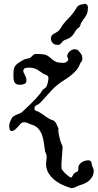

<svg xmlns="http://www.w3.org/2000/svg" viewBox="-20 -699 506 996"><path d="M222.2 115.7Q222.2 115.2 221.9 113.8Q221.7 112.3 221.7 110.8Q221.2 108.9 221.2 107.4Q221.2 106.9 220.5 104Q219.7 101.1 218.5 97.7Q217.3 94.2 216.1 91.6Q214.8 88.9 214.4 88.9Q210.4 66.9 207.8 44.2Q205.1 21.5 198.2 2Q191.4 -17.6 178 -32.5Q164.6 -47.4 139.2 -54.2Q131.8 -57.1 123.5 -61Q115.2 -64.9 105.5 -64.9Q95.2 -64.9 87.9 -57.9Q80.6 -50.8 73.5 -42.2Q66.4 -33.7 58.1 -26.6Q49.8 -19.5 38.1 -19.5Q34.7 -19.5 32.7 -22.5Q30.8 -25.4 29.5 -29.8Q28.3 -34.2 28.1 -38.8Q27.8 -43.5 27.8 -46.4Q27.8 -51.8 28.8 -55.9Q29.8 -60.1 31.2 -64.2Q32.7 -68.4 34.9 -72.8Q37.1 -77.1 39.6 -83.5Q43.5 -91.3 50.5 -95.9Q57.6 -100.6 65.9 -104Q74.2 -107.4 82 -110.6Q89.8 -113.8 95.2 -118.2Q121.1 -142.6 144.5 -165.3Q168 -188 189.9 -215.3L199.2 -230Q199.7 -231 202.4 -233.4Q205.1 -235.8 208.5 -238.5Q211.9 -241.2 214.8 -243.4Q217.8 -245.6 218.8 -246.6Q220.7 -248.5 223.1 -254.6Q225.6 -260.7 227.3 -268.1Q229 -275.4 230.2 -282.2Q231.4 -289.1 231.4 -292.5Q231.4 -299.8 228.5 -303.7Q225.6 -307.6 220.9 -309.8Q216.3 -312 210.4 -314Q204.6 -315.9 199.2 -320.3Q189.9 -326.7 182.4 -332Q174.8 -337.4 167 -340.8Q159.2 -344.2 150.4 -346.2Q141.6 -348.1 129.9 -348.1Q119.1 -348.1 110.1 -345.5Q101.1 -342.8 101.1 -330.1V-326.2Q102.1 -324.7 104.5 -319.6Q106.9 -314.5 109.6 -308.6Q112.3 -302.7 114.3 -297.6Q116.2 -292.5 116.7 -290.5V-286.6Q116.7 -285.2 116.9 -283.7Q117.2 -282.2 117.2 -281.2Q117.2 -268.1 106.9 -263.7Q96.7 -259.3 83.5 -259.3Q70.8 -259.3 64 -263.4Q57.1 -267.6 54 -274.4Q50.8 -281.2 50.3 -290.3Q49.8 -299.3 49.8 -309.1Q49.8 -316.9 50 -325.2Q50.3 -333.5 52 -341.1Q53.7 -348.6 57.6 -355.2Q61.5 -361.8 68.4 -366.7Q68.8 -367.7 73.2 -370.8Q77.6 -374 83.5 -377.7Q89.4 -381.3 95.2 -384.8Q101.1 -388.2 104 -389.6Q104.5 -390.1 107.4 -391.4Q110.4 -392.6 111.3 -392.6L135.3 -397.9Q136.2 -398.4 138.9 -400.9Q141.6 -403.3 144.8 -406.2Q147.9 -409.2 150.4 -411.9Q152.8 -414.6 153.8 -415.5Q159.2 -418 161.1 -418.5Q163.1 -418.9 166.5 -418.9H173.3Q177.2 -418.9 183.3 -418.7Q189.5 -418.5 195.3 -418Q201.2 -417.5 206.5 -416.7Q211.9 -416 214.4 -415.5Q227.5 -410.6 235.8 -403.6Q244.1 -396.5 252.2 -389.9Q260.3 -383.3 270.8 -378.4Q281.2 -373.5 298.8 -373.5L306.6 -372.6Q309.1 -372.6 312 -373Q314.9 -373.5 317.4 -374Q322.8 -375.5 328.6 -380.4Q334.5 -385.3 334.5 -392.1L329.6 -402.8Q328.6 -404.8 328.6 -408.2Q328.6 -413.6 331.8 -419.7Q335 -425.8 340.1 -431.2Q345.2 -436.5 352.1 -439.9Q358.9 -443.4 365.7 -443.4Q368.2 -443.4 371.8 -442.9Q375.5 -442.4 381.8 -440.9Q387.7 -434.6 392.6 -429.4Q397.5 -424.3 400.6 -419.2Q403.8 -414.1 405.5 -408Q407.2 -401.9 407.2 -393.6Q407.2 -385.3 403.6 -380.9Q399.9 -376.5 396 -370.6Q389.6 -350.6 376.5 -335.2Q363.3 -319.8 346.9 -307.1Q330.6 -294.4 312.5 -283Q294.4 -271.5 278.8 -259.3Q264.6 -248 252.7 -235.6Q240.7 -223.1 229.2 -210.2Q217.8 -197.3 206.3 -184.6Q194.8 -171.9 181.6 -159.7Q176.3 -156.7 172.1 -154.8Q168 -152.8 165 -150.4Q162.1 -147.9 160.4 -144.3Q158.7 -140.6 158.7 -134.3Q158.7 -130.4 160.9 -128.2Q163.1 -126 166.5 -124.5Q169.9 -123 174.1 -121.6Q178.2 -120.1 181.6 -118.2Q192.4 -112.3 200.9 -106.2Q209.5 -100.1 218 -94Q226.6 -87.9 235.6 -82.8Q244.6 -77.6 256.8 -74.2Q261.7 -71.8 265.6 -67.1Q269.5 -62.5 272.5 -56.4Q275.4 -50.3 278.1 -43.9Q280.8 -37.6 283.7 -32.2Q282.2 -30.3 282.2 -25.4Q282.2 -18.6 283.7 -9.5Q285.2 -0.5 287.4 8.5Q289.6 17.6 291.5 25.4Q293.5 33.2 294.9 37.1Q297.9 45.9 301.3 52.2Q304.7 58.6 304.7 66.9L298.8 146V173.8Q299.3 178.2 305.9 186.5Q312.5 194.8 320.8 202.6Q329.1 210.4 337.4 216.3Q345.7 222.2 349.6 222.2Q351.1 221.2 353.3 218.5Q355.5 215.8 357.2 212.4Q358.9 209 360.4 206.3Q361.8 203.6 362.3 202.6L363.3 201.7Q363.8 201.2 365.7 200.2Q366.2 199.7 368.4 198.2Q370.6 196.8 373.3 195.1Q376 193.4 378.4 192.1Q380.9 190.9 381.8 190.9Q385.7 187 386.2 180.7Q386.7 174.3 386.7 165.5Q388.7 157.7 394 151.6Q399.4 145.5 406.5 141.4Q413.6 137.2 421.9 135Q430.2 132.8 438.5 132.8Q445.8 132.8 449.2 135.7Q452.6 138.7 454.1 142.8Q455.6 147 456.1 151.9Q456.5 156.7 458 160.6Q458.5 162.6 460.7 168Q462.9 173.3 462.9 173.8Q463.9 175.3 465.1 179.2Q466.3 183.1 466.3 184.1Q466.3 201.7 460 214.8Q453.6 228 443.1 237.3Q432.6 246.6 418.9 252.7Q405.3 258.8 391.1 262.7Q382.3 266.1 372.3 271.5Q362.3 276.9 349.6 276.9Q327.6 270.5 304.4 260Q281.2 249.5 262.2 233.9Q243.2 218.3 231 197.8Q218.8 177.2 218.8 151.4ZM244.1 -499Q244.1 -509.8 249.3 -515.4Q254.4 -521 261.5 -525.1Q268.6 -529.3 276.1 -533.4Q283.7 -537.6 289.1 -544.9Q292.5 -549.3 295.2 -553.2Q297.9 -557.1 300 -561.3Q302.2 -565.4 304.9 -569.3Q307.6 -573.2 311.5 -577.6Q321.8 -590.3 333.7 -602.3Q345.7 -614.3 355.5 -627Q364.7 -637.7 369.6 -646.5Q374.5 -655.3 379.2 -661.6Q383.8 -668 391.1 -672.1Q398.4 -676.3 413.1 -677.2Q415 -679.2 418 -679.2Q419.9 -679.2 422.4 -679Q424.8 -678.7 427.2 -677.2Q432.6 -675.3 434.3 -669.9Q436 -664.6 436 -658.7Q436 -656.2 436 -653.3Q436 -650.4 435.1 -647Q435.1 -637.2 431.2 -628.2Q427.2 -619.1 421.6 -610.6Q416 -602.1 409.9 -593.8Q403.8 -585.4 399.4 -577.6Q399.4 -577.6 398.7 -575Q397.9 -572.3 397.2 -569.3Q396.5 -566.4 395.3 -563.7Q394 -561 393.6 -561Q392.6 -558.6 387.2 -554.7Q381.8 -550.8 380.9 -549.8Q374 -543.5 368.7 -533.2Q363.3 -522.9 355.5 -514.6Q348.1 -506.3 341.6 -502.7Q335 -499 328.6 -496.6Q322.3 -494.1 316.4 -491.7Q310.5 -489.3 304.7 -483.9Q304.7 -483.4 302.5 -481Q300.3 -478.5 297.9 -475.6Q295.4 -472.7 293 -470.5Q290.5 -468.3 289.1 -467.8L284.2 -466.8Q282.2 -466.3 280 -466.3Q277.8 -466.3 276.9 -466.3Q262.7 -466.3 253.4 -476.1Q244.1 -485.8 244.1 -499Z"/></svg>

Font: IM FELL English
Style: Italic
Weight: 400
Italic angle: -18°
Designer: Igino Marini
Foundry: Igino Marini
Version: 3.00